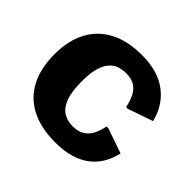

<svg xmlns="http://www.w3.org/2000/svg" viewBox="-169 -926 1140 1140"><g transform="rotate(45 400.5 -356.5)"><path d="M423.3 9.8Q304.2 9.8 220.9 -33Q137.7 -75.7 94.5 -158Q51.3 -240.2 51.3 -358.4Q51.3 -473.1 94.5 -554.2Q137.7 -635.3 220.5 -678.5Q303.2 -721.7 422.4 -721.7Q496.1 -721.7 549.3 -704.6Q602.5 -687.5 638.4 -659.9Q674.3 -632.3 696.5 -600.8Q718.8 -569.3 730.2 -540Q741.7 -510.7 746.1 -490.7L589.4 -436.5H574.2Q565.9 -477.1 550.5 -509.3Q535.2 -541.5 507.1 -560.3Q479 -579.1 432.6 -579.1Q407.2 -579.1 380.4 -571.8Q353.5 -564.5 330.8 -542.2Q308.1 -520 293.9 -476.1Q279.8 -432.1 279.8 -358.4Q279.8 -270 299.3 -220.7Q318.8 -171.4 352.5 -151.4Q386.2 -131.3 428.2 -131.3Q475.6 -131.3 504.6 -149.7Q533.7 -168 549.6 -200Q565.4 -231.9 573.7 -272.9H588.9L745.6 -218.3Q740.7 -197.3 730.2 -168.2Q719.7 -139.2 698.7 -108.2Q677.7 -77.1 642.3 -50.3Q606.9 -23.4 553.5 -6.8Q500 9.8 423.3 9.8Z"/></g></svg>

Font: Comme Black
Style: Regular
Weight: 900
Version: Version 1.000;gftools[0.9.27]